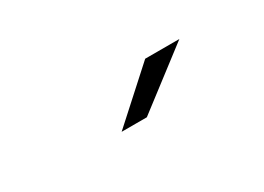

<svg xmlns="http://www.w3.org/2000/svg" viewBox="-18 -900 636 462"><g transform="rotate(-30 300.0 -669.0)"><path d="M372 -731H467L305 -607H235Z"/></g></svg>

Font: APTA Sans Regular
Style: Regular
Weight: 400
Version: Version 7.200